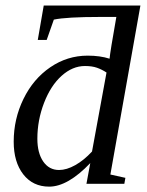

<svg xmlns="http://www.w3.org/2000/svg" viewBox="-20 -675 540 705"><path d="M371.1 -408.7Q354 -419.9 335.9 -426.3Q317.9 -432.6 292 -432.6Q246.1 -432.6 206.1 -396.5Q166 -360.4 141.6 -296.9Q117.2 -233.4 117.2 -165.5Q117.2 -113.3 138.7 -82Q160.2 -50.8 196.8 -50.8Q224.6 -50.8 256.3 -68.6Q288.1 -86.4 317.9 -118.7ZM495.6 -654.8 385.3 -34.2 440.4 -22 436.5 0H297.4L311.5 -76.2Q229 10.3 160.6 10.3Q100.6 10.3 65.4 -34.9Q30.3 -80.1 30.3 -154.8Q30.3 -238.3 66.2 -311.8Q102.1 -385.3 164.6 -428Q227.1 -470.7 301.8 -470.7Q347.7 -470.7 382.3 -459.5Q384.3 -483.4 407.2 -612.8H348.1Q224.1 -612.8 177.7 -603L151.4 -528.3H118.7L140.6 -654.8Z"/></svg>

Font: Liberation Serif
Style: Italic
Weight: 400
Italic angle: -16.333°
Designer: Steve Matteson
Foundry: Ascender Corporation
Version: Version 2.1.5